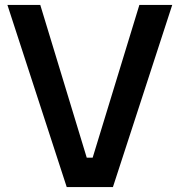

<svg xmlns="http://www.w3.org/2000/svg" viewBox="-20 -757 727 777"><path d="M250 0 10 -737H143L331 -119H355L544 -737H677L437 0Z"/></svg>

Font: Tomorrow Medium
Style: Regular
Weight: 500
Designer: Tony de Marco, Monica Rizzolli
Foundry: Just in Type
Version: Version 2.002